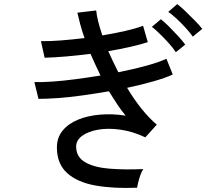

<svg xmlns="http://www.w3.org/2000/svg" viewBox="-20 -868 1040 938"><path d="M650 49Q536 54 447.5 38.5Q359 23 308.5 -22Q258 -67 258 -148Q258 -196 286 -230Q314 -264 361.5 -283.5Q409 -303 469.5 -308Q530 -313 594 -303Q572 -329 552 -359.5Q532 -390 512 -422Q448 -411 384 -402Q320 -393 264 -389Q208 -385 168 -385L148 -467Q185 -466 236.5 -469.5Q288 -473 348.5 -481Q409 -489 471 -499Q458 -526 445.5 -553Q433 -580 422 -605Q360 -597 301 -592Q242 -587 198 -586L180 -667Q222 -666 278 -670.5Q334 -675 393 -682Q380 -719 371.5 -751Q363 -783 358 -806L450 -817Q452 -793 460 -762Q468 -731 480 -695Q540 -705 592.5 -717Q645 -729 679 -742L702 -662Q669 -651 618.5 -639.5Q568 -628 509 -618Q520 -593 532.5 -567Q545 -541 558 -515Q634 -530 697 -547.5Q760 -565 793 -581L824 -504Q790 -488 731 -471Q672 -454 601 -439Q633 -385 670.5 -338Q708 -291 746 -259L690 -197Q629 -226 568.5 -234.5Q508 -243 459.5 -234.5Q411 -226 381.5 -204.5Q352 -183 352 -152Q352 -101 396 -75.5Q440 -50 514.5 -44Q589 -38 680 -42Q669 -25 660.5 3.5Q652 32 650 49ZM922 -689Q908 -709 887 -732Q866 -755 843.5 -776Q821 -797 802 -810L846 -848Q862 -836 886 -813Q910 -790 933 -766.5Q956 -743 968 -727ZM839 -613Q826 -633 805 -656.5Q784 -680 762 -701.5Q740 -723 722 -737L766 -774Q782 -762 805.5 -738.5Q829 -715 851 -691Q873 -667 885 -650Z"/></svg>

Font: Zen Kaku Gothic New Medium
Style: Regular
Weight: 500
Designer: Yoshimichi Ohira
Foundry: Positype
Version: Version 1.002